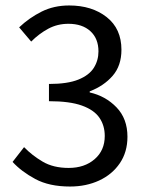

<svg xmlns="http://www.w3.org/2000/svg" viewBox="-20 -670 537 702"><path d="M236 12Q160 12 109 -15.5Q58 -43 26 -78L68 -132Q97 -102 136 -79Q175 -56 231 -56Q289 -56 326 -88Q363 -120 363 -173Q363 -211 343.5 -239.5Q324 -268 279.5 -284Q235 -300 159 -300V-363Q227 -363 266.5 -379Q306 -395 323 -422Q340 -449 340 -482Q340 -529 310.5 -556Q281 -583 230 -583Q190 -583 156.5 -565Q123 -547 94 -518L50 -570Q87 -605 132 -627.5Q177 -650 233 -650Q316 -650 370 -607.5Q424 -565 424 -488Q424 -430 392 -393Q360 -356 308 -336V-332Q366 -319 406 -277.5Q446 -236 446 -170Q446 -114 418 -73Q390 -32 342.5 -10Q295 12 236 12Z"/></svg>

Font: .
Style: 
Weight: 400
Designer: Paul D. Hunt, Dalton Maag
Foundry: Dalton Maag Ltd
Version: Version 1.200